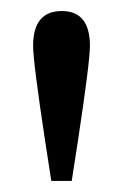

<svg xmlns="http://www.w3.org/2000/svg" viewBox="-20 -757 223 348"><path d="M92 -737Q143 -737 143 -674Q143 -645 121 -500L110 -429H73L62 -500Q40 -645 40 -674Q40 -737 92 -737Z"/></svg>

Font: TypoPRO Source Serif Pro
Style: Regular
Weight: 400
Designer: Frank Grießhammer
Foundry: Adobe Systems Incorporated
Version: Version 1.017;PS 1.0;hotconv 1.0.79;makeotf.lib2.5.61930